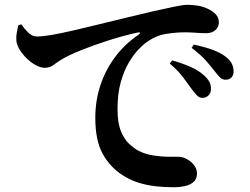

<svg xmlns="http://www.w3.org/2000/svg" viewBox="-20 -754 1040 798"><path d="M820.2 -347.2Q808 -347.9 797.8 -358.4Q787.6 -368.8 774.9 -386.3Q760.9 -406.5 740.7 -433.1Q720.5 -459.7 685.6 -489.9L695.5 -503.1Q737.3 -491.2 771.6 -476.1Q805.9 -461.1 828.8 -439.9Q844.8 -425.6 851.2 -411.6Q857.5 -397.6 856.7 -383.3Q856.7 -367.9 846.6 -357.6Q836.5 -347.2 820.2 -347.2ZM702.9 24.3Q664.8 24.3 627.4 20.2Q590.1 16.1 555.5 5.2Q521 -5.7 489.7 -25.7Q438.1 -58.5 407.1 -114Q376.1 -169.6 376.1 -264.4Q376.1 -335.9 397.4 -400Q418.6 -464 458.8 -517.6Q499 -571.2 555.7 -609.5Q562.2 -614.2 561.4 -617.6Q560.7 -620.9 552.4 -618.9Q493.3 -605.9 431.8 -586.3Q370.3 -566.7 318.5 -545.9Q266.7 -525.2 236.5 -507.1Q221 -498.1 204.3 -485.2Q187.6 -472.2 166.3 -472.2Q149.2 -472.2 129.1 -482.9Q109.1 -493.7 91.1 -511.2Q73.1 -528.7 61.2 -548.5Q49.3 -568.2 47.9 -586.5Q46.9 -604.3 50.2 -620.7Q53.6 -637.2 56 -648.9L68.2 -653Q81.6 -634 97.9 -618.1Q114.2 -602.3 133.9 -602.3Q156.3 -602.3 194 -608.7Q231.7 -615.2 281.2 -626.6Q330.8 -638 390.2 -652.6Q449.6 -667.2 515.5 -683.1Q568.9 -696.4 618.5 -707.6Q668 -718.9 705.1 -726.4Q742.1 -734 757.6 -734Q780.3 -734 802.1 -730.5Q823.9 -727 843.1 -717.7Q863.2 -708.5 876.4 -694.8Q889.7 -681.1 889.7 -661Q889.7 -642.3 875.5 -629.2Q861.4 -616 836.7 -616Q817.1 -616 793.6 -617.9Q770 -619.7 748.5 -619.7Q714.4 -619.7 671.4 -613.3Q628.4 -606.9 588.5 -577.9Q574.8 -568.6 554.9 -547.8Q535 -526.9 515.1 -493.3Q495.2 -459.8 481.8 -412.2Q468.5 -364.7 468.5 -300.7Q468.5 -242.6 482.8 -208.4Q497.1 -174.1 517.2 -155.7Q537.3 -137.4 554.7 -127.8Q583.1 -113.3 616.5 -108Q649.9 -102.7 678.8 -102.6Q707.8 -102.4 721.7 -102.4Q739 -102.4 756.7 -92.7Q774.4 -83 786.6 -67.4Q798.7 -51.8 798.7 -33Q798.7 -10 784.2 2.5Q769.7 14.9 747.8 19.6Q725.9 24.3 702.9 24.3ZM918 -422.6Q903.3 -422.6 893.1 -433.5Q882.9 -444.4 868.1 -463.4Q854.2 -481.2 835 -503.1Q815.8 -525 776.5 -555.2L785.4 -568.6Q828 -559.9 861.7 -547.7Q895.4 -535.5 915.8 -519.8Q935 -505.7 942.9 -490.5Q950.8 -475.2 950.8 -457.8Q950.8 -441.7 942.2 -432.2Q933.5 -422.6 918 -422.6Z"/></svg>

Font: Noto Serif KR ExtraLight
Style: Regular
Weight: 200
Designer: Ryoko NISHIZUKA 西塚涼子 (kana & ideographs); Frank Grießhammer (Latin, Greek & Cyrillic); Wenlong ZHANG 张文龙 (bopomofo); San
Foundry: Adobe
Version: Version 2.002-H1;hotconv 1.1.0;makeotfexe 2.6.0